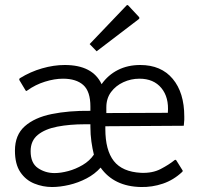

<svg xmlns="http://www.w3.org/2000/svg" viewBox="-20 -816 800 771"><path d="M40 -211Q40 -274 79.5 -309Q119 -344 187.5 -358Q256 -372 343 -371V-388Q343 -449 314.5 -474.5Q286 -500 233 -500Q199 -500 160.5 -488Q122 -476 90 -453Q85 -448 82 -454L58 -494Q56 -499 60 -502Q102 -528 149 -541.5Q196 -555 240 -555Q352 -555 388 -478Q414 -515 453.5 -535Q493 -555 543 -555Q627 -555 673.5 -499.5Q720 -444 720 -348Q720 -342 720 -335Q720 -328 718 -311L403 -309V-298Q403 -213 437 -169.5Q471 -126 546 -122Q592 -120 625.5 -137.5Q659 -155 681 -173Q685 -176 688 -172L713 -132Q715 -129 712 -126Q677 -93 634 -78.5Q591 -64 546 -65Q438 -67 384 -143Q361 -117 327.5 -99.5Q294 -82 257.5 -73.5Q221 -65 189 -65Q152 -65 117.5 -79Q83 -93 61.5 -125Q40 -157 40 -211ZM103 -209Q103 -161 132.5 -141Q162 -121 199 -121Q224 -121 254 -129Q284 -137 312 -153.5Q340 -170 357 -195Q351 -219 347 -247.5Q343 -276 343 -307V-317H321Q260 -317 210.5 -307.5Q161 -298 132 -274.5Q103 -251 103 -209ZM407 -362 654 -363Q659 -425 628 -462.5Q597 -500 540 -500Q506 -500 475.5 -486Q445 -472 426 -446.5Q407 -421 407 -385ZM538 -748Q542 -743 537 -739L368 -610L340 -639L488 -794Q492 -798 496 -793Z"/></svg>

Font: Gowun Dodum
Style: Regular
Weight: 400
Designer: Yanghee Ryu
Foundry: Yanghee Ryu
Version: Version 2.000